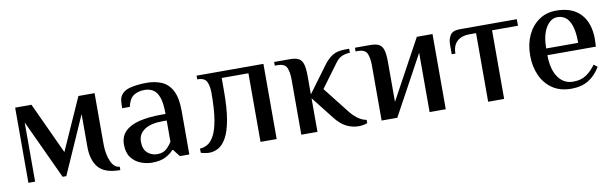

<svg xmlns="http://www.w3.org/2000/svg" viewBox="-39 -820 3774 1182"><g transform="rotate(-10 1848.5 -229.5)"><path d="M640 21Q543 21 504 -25.5Q465 -72 465 -155V-360L306 0H283L111 -370V0H69V-470H171L320 -148L465 -473H566V-155Q566 -92 585.5 -47Q605 -2 640 0Z M841 10Q806 10 771 -3.5Q736 -17 712.5 -47.5Q689 -78 689 -129Q689 -181 721.5 -212.5Q754 -244 812 -257.5Q870 -271 948 -271H974Q974 -339 961 -375Q948 -411 925 -425Q902 -439 872 -439Q832 -439 804 -421Q776 -403 765 -352H717Q717 -379 720 -402.5Q723 -426 742 -445Q761 -464 803.5 -472Q846 -480 892 -480Q943 -480 984.5 -463Q1026 -446 1050.5 -400.5Q1075 -355 1075 -270V0H1016L981 -45H976Q961 -26 928 -8Q895 10 841 10ZM882 -36Q918 -36 939.5 -55.5Q961 -75 974 -98V-230H948Q874 -230 834.5 -203Q795 -176 795 -129Q795 -82 820.5 -59Q846 -36 882 -36Z M1198 11Q1188 11 1171 8Q1154 5 1146 2V-24Q1171 -25 1194 -38.5Q1217 -52 1235.5 -86.5Q1254 -121 1264.5 -184.5Q1275 -248 1275 -350Q1275 -393 1262 -420Q1249 -447 1203 -447V-470H1621V0H1520V-429H1353V-350Q1353 -240 1340.5 -169.5Q1328 -99 1306 -59.5Q1284 -20 1256.5 -4.5Q1229 11 1198 11Z M2132 10Q2093 10 2056 -8.5Q2019 -27 1986 -70L1876 -210V0H1775V-347Q1775 -392 1762.5 -419.5Q1750 -447 1705 -447H1688V-470H1786Q1821 -470 1840.5 -460Q1860 -450 1868 -423.5Q1876 -397 1876 -347V-234L2000 -402Q2024 -434 2053.5 -452Q2083 -470 2133 -470H2157V-445Q2132 -445 2108 -435Q2084 -425 2065 -398L1958 -253L2078 -100Q2104 -66 2130 -46Q2156 -26 2187 -20V0Q2179 4 2163.5 7Q2148 10 2132 10Z M2277 0V-347Q2277 -392 2264.5 -419.5Q2252 -447 2207 -447H2193V-470H2288Q2323 -470 2342.5 -460Q2362 -450 2370 -423.5Q2378 -397 2378 -347V-99L2580 -470H2678V0H2577V-371L2375 0Z M2943 0V-429H2898Q2853 -429 2824.5 -403.5Q2796 -378 2796 -327H2773V-390Q2773 -420 2788 -445Q2803 -470 2848 -470H3205V-429H3043V0Z M3462 10Q3392 10 3344 -23Q3296 -56 3271.5 -111.5Q3247 -167 3247 -235Q3247 -306 3272.5 -361Q3298 -416 3344 -448Q3390 -480 3452 -480Q3552 -480 3604.5 -423.5Q3657 -367 3657 -265L3655 -219H3352Q3352 -132 3386.5 -81.5Q3421 -31 3481 -31Q3530 -31 3562.5 -53Q3595 -75 3622 -112L3644 -95Q3614 -44 3570 -17Q3526 10 3462 10ZM3352 -261H3552Q3552 -439 3452 -439Q3410 -439 3381 -391.5Q3352 -344 3352 -261Z"/></g></svg>

Font: El Messiri Medium
Style: Regular
Weight: 500
Designer: Mohamed Gaber
Foundry: Kief Type Foundry
Version: Version 2.020; ttfautohint (v1.8.3)